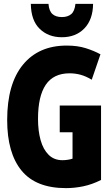

<svg xmlns="http://www.w3.org/2000/svg" viewBox="-20 -960 570 990"><path d="M320 10Q165 10 91 -80.5Q17 -171 17 -341Q17 -527 98 -626Q179 -725 324 -725Q380 -725 422.5 -711.5Q465 -698 498 -680L453 -549Q423 -567 395.5 -574.5Q368 -582 339 -582Q256 -582 216 -523Q176 -464 176 -347Q176 -285 189.5 -237Q203 -189 231 -161.5Q259 -134 302 -134Q314 -134 328.5 -136Q343 -138 354 -142V-278H288V-416H501V-32Q455 -9 410 0.5Q365 10 320 10ZM299 -768Q229 -768 184.5 -811.5Q140 -855 139 -940H230Q233 -903 250.5 -887.5Q268 -872 299 -872Q329 -872 347 -887Q365 -902 369 -940H460Q459 -859 415 -813.5Q371 -768 299 -768Z"/></svg>

Font: Noto Sans Mono Condensed Black
Style: Regular
Weight: 900
Width: 3
Designer: Monotype Design Team
Foundry: Monotype Imaging Inc.
Version: Version 2.014